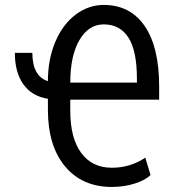

<svg xmlns="http://www.w3.org/2000/svg" viewBox="-20 -740 715 771"><path d="M429.2 10.7Q310.1 10.7 241.2 -71.8Q172.4 -154.3 172.4 -298.8V-343.3Q107.9 -353.5 73.7 -401.6Q39.6 -449.7 39.6 -527.8H109.9Q109.9 -434.1 172.4 -414.1Q172.4 -501 201.7 -571Q231 -641.1 283 -680.7Q335 -720.2 396.5 -720.2Q502.9 -720.2 561 -635.5Q619.1 -550.8 619.1 -393.1V-339.8H262.2V-294.4Q262.2 -186 305.9 -126.2Q349.6 -66.4 429.2 -66.4Q502.9 -66.4 563.5 -106.9L584.5 -37.1Q564 -16.6 521 -2.9Q478 10.7 429.2 10.7ZM262.2 -408.2H529.8V-424.3Q529.8 -535.6 495.8 -588.9Q461.9 -642.1 396.5 -642.1Q335.9 -642.1 299.1 -579.3Q262.2 -516.6 262.2 -408.2Z"/></svg>

Font: Roboto Condensed
Style: Regular
Weight: 400
Designer: Google
Version: Version 2.001047; 2015